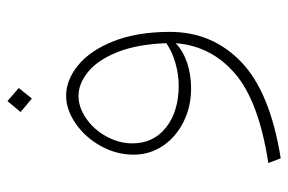

<svg xmlns="http://www.w3.org/2000/svg" viewBox="-152 -392 790 527"><g transform="rotate(-90 243.5 -129.0)"><path d="M419 -58Q419 58 336.5 137.5Q254 217 72 246L59 212Q228 186 304 121Q380 56 388 -42Q365 -21 333 -10.5Q301 0 264 0Q214 0 172.5 -20.5Q131 -41 106.5 -77Q82 -113 82 -158Q82 -205 105.5 -247.5Q129 -290 167 -316.5Q205 -343 244 -343Q287 -343 327.5 -310Q368 -277 393.5 -212.5Q419 -148 419 -58ZM272 -34Q302 -34 333.5 -43Q365 -52 388 -68Q385 -148 363.5 -202Q342 -256 309.5 -282.5Q277 -309 243 -309Q212 -309 181.5 -288Q151 -267 132 -232.5Q113 -198 113 -161Q113 -103 157 -68.5Q201 -34 272 -34ZM199 -468 229 -504 265 -473 236 -437Z"/></g></svg>

Font: FiraGO UltraLight
Style: Italic
Weight: 200
Italic angle: -8°
Designer: bBox Type GmbH
Foundry: bBox Type GmbH
Version: Version 1.001